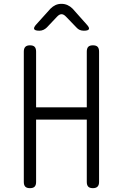

<svg xmlns="http://www.w3.org/2000/svg" viewBox="-20 -970 640 1000"><path d="M432 -347H168V-22Q168 -6 160.5 2Q153 10 136 10Q119 10 111.5 2Q104 -6 104 -22V-701Q104 -718 112 -726Q120 -734 136 -734Q153 -734 160.5 -726Q168 -718 168 -701V-411H432V-701Q432 -718 439.5 -726Q447 -734 464 -734Q481 -734 488.5 -726Q496 -718 496 -701V-22Q496 -6 488 2Q480 10 464 10Q447 10 439.5 2Q432 -6 432 -22ZM185 -810Q162 -810 158 -818.5Q154 -827 170 -844L243 -925Q255 -937 269 -943.5Q283 -950 300 -950Q317 -950 331.5 -943.5Q346 -937 358 -925L431 -843Q447 -826 443 -818Q439 -810 417 -810Q405 -810 395.5 -814Q386 -818 379 -826L324 -883Q312 -896 300.5 -896Q289 -896 277 -883L224 -827Q216 -819 206 -814.5Q196 -810 185 -810Z"/></svg>

Font: Maple Mono ExtraLight
Style: Regular
Weight: 275
Monospace: yes
Designer: subframe7536
Version: Version 7.000